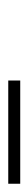

<svg xmlns="http://www.w3.org/2000/svg" viewBox="178 -944 69 465"><g transform="rotate(90 212.5 -711.5)"><path d="M175 -697V-726H425V-697Z"/></g></svg>

Font: Encode Sans Condensed Thin
Style: Regular
Weight: 100
Width: 3
Designer: Multiple Designers
Foundry: Impallari Type
Version: Version 3.002